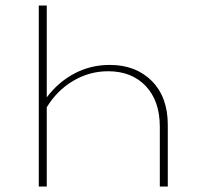

<svg xmlns="http://www.w3.org/2000/svg" viewBox="-20 -678 717 698"><path d="M590 -224V0H561V-217Q561 -311 510 -365Q459 -419 373 -419Q305 -419 246 -384Q187 -349 150 -288V0H121V-658H150V-324Q191 -379 250 -410.5Q309 -442 379 -442Q474 -442 532 -383.5Q590 -325 590 -224Z"/></svg>

Font: Ysabeau SC Extralight
Style: Regular
Weight: 200
Designer: Christian Thalmann (Catharsis Fonts)
Version: Version 0.003